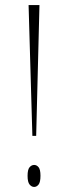

<svg xmlns="http://www.w3.org/2000/svg" viewBox="-20 -734 285 759"><path d="M108 -197 93 -714H136L123 -197ZM115 5Q105 5 97 -4.5Q89 -14 89 -39Q89 -64 97 -73Q105 -82 115 -82Q125 -82 132.5 -73Q140 -64 140 -39Q140 -14 132.5 -4.5Q125 5 115 5Z"/></svg>

Font: Noto Serif Display Condensed ExtraLight
Style: Regular
Weight: 200
Width: 3
Designer: Monotype Design Team
Foundry: Monotype Imaging Inc.
Version: Version 2.009